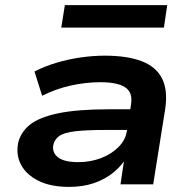

<svg xmlns="http://www.w3.org/2000/svg" viewBox="-20 -722 748 752"><path d="M251 10Q179 10 131.5 -13.5Q84 -37 63 -75.5Q42 -114 51 -162Q61 -204 96.5 -233Q132 -262 207 -278Q282 -294 408 -294H511L499 -213H395Q320 -213 276 -208Q232 -203 213 -190Q194 -177 189 -155Q183 -125 207 -106Q231 -87 287 -87Q334 -87 375 -102.5Q416 -118 444 -146Q472 -174 477 -210L493 -312Q501 -359 471 -379.5Q441 -400 373 -400Q316 -400 257.5 -387Q199 -374 145 -347L115 -442Q154 -462 200.5 -476Q247 -490 296 -497Q345 -504 390 -504Q478 -504 534.5 -482.5Q591 -461 614.5 -415Q638 -369 627 -295L580 0H452L468 -108H477Q458 -74 425 -47Q392 -20 348.5 -5Q305 10 251 10ZM220 -614 234 -702H635L622 -614Z"/></svg>

Font: Nunito Sans 10pt Expanded
Style: Bold Italic
Weight: 700
Width: 7
Italic angle: -9°
Designer: Vernon Adams
Foundry: Vernon Adams
Version: Version 3.101;gftools[0.9.27]